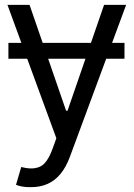

<svg xmlns="http://www.w3.org/2000/svg" viewBox="-20 -566 550 790"><path d="M492.2 -389.6V-324.2H14.6V-389.6ZM107.4 204.1Q85.9 204.6 69.3 201.2Q52.7 197.8 45.9 194.3L67.4 121.1L75.7 123Q117.7 132.8 146.2 118.9Q174.8 105 196.3 45.9L211.9 2.9L10.7 -545.9H101.6L252 -110.4H257.8L408.2 -545.9H499L267.6 79.1Q252 121.6 229 149.4Q206.1 177.2 175.8 190.7Q145.5 204.1 107.4 204.1Z"/></svg>

Font: Inter Tight
Style: Regular
Weight: 400
Designer: Rasmus Andersson
Foundry: rsms
Version: Version 3.002